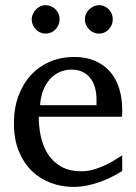

<svg xmlns="http://www.w3.org/2000/svg" viewBox="-20 -716 530 748"><path d="M456.1 -49.8Q435.1 -36.6 412.4 -25.4Q389.6 -14.2 365.5 -5.9Q341.3 2.4 316.4 7.3Q291.5 12.2 266.1 12.2Q220.7 12.2 178.7 -3.2Q136.7 -18.6 104.7 -49.3Q72.8 -80.1 53.5 -126.7Q34.2 -173.3 34.2 -235.8Q34.2 -294.4 51.8 -342Q69.3 -389.6 100.6 -423.6Q131.8 -457.5 174.8 -475.8Q217.8 -494.1 269 -494.1Q315.4 -494.1 350.6 -478.8Q385.7 -463.4 409.2 -436.3Q432.6 -409.2 444.3 -371.3Q456.1 -333.5 456.1 -289.1V-275.9Q456.1 -268.1 455.1 -261.2H130.9Q130.9 -223.1 138.9 -185.1Q147 -147 166 -116.7Q185.1 -86.4 217.3 -67.6Q249.5 -48.8 297.9 -48.8Q319.3 -48.8 340.3 -54.4Q361.3 -60.1 381.6 -68.8Q401.9 -77.6 420.4 -88.6Q439 -99.6 456.1 -110.8ZM356 -328.1Q356 -353 350.1 -374.3Q344.2 -395.5 332.3 -411.1Q320.3 -426.8 302 -435.8Q283.7 -444.8 258.8 -444.8Q233.9 -444.8 212.4 -435.3Q190.9 -425.8 174.6 -407.7Q158.2 -389.6 148.2 -364Q138.2 -338.4 136.2 -306.2H356ZM212.4 -641.1Q212.4 -629.9 208 -619.6Q203.6 -609.4 196.3 -601.6Q189 -593.8 179 -589.4Q168.9 -585 157.7 -585Q146.5 -585 136.7 -589.4Q127 -593.8 119.6 -601.6Q112.3 -609.4 107.9 -619.1Q103.5 -628.9 103.5 -640.1Q103.5 -650.9 107.9 -660.9Q112.3 -670.9 119.6 -678.7Q127 -686.5 136.7 -691.2Q146.5 -695.8 157.7 -695.8Q168.9 -695.8 179 -691.4Q189 -687 196.3 -679.7Q203.6 -672.4 208 -662.4Q212.4 -652.3 212.4 -641.1ZM419.4 -641.1Q419.4 -629.9 415.3 -619.6Q411.1 -609.4 403.8 -601.6Q396.5 -593.8 386.7 -589.4Q377 -585 365.7 -585Q354.5 -585 344.5 -589.4Q334.5 -593.8 326.9 -601.6Q319.3 -609.4 314.9 -619.6Q310.5 -629.9 310.5 -641.1Q310.5 -651.4 314.9 -661.4Q319.3 -671.4 327.1 -679Q335 -686.5 344.7 -691.2Q354.5 -695.8 365.7 -695.8Q377 -695.8 386.7 -691.4Q396.5 -687 403.8 -679.4Q411.1 -671.9 415.3 -661.9Q419.4 -651.9 419.4 -641.1Z"/></svg>

Font: BabelStone Ogham
Style: Regular
Weight: 400
Designer: Andrew West
Foundry: BabelStone
Version: Version 2.02 March 14, 2022